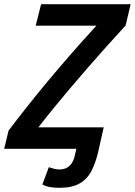

<svg xmlns="http://www.w3.org/2000/svg" viewBox="-28 -713 646 920"><path d="M256 187Q234 187 212.5 183.5Q191 180 175 171L206 88Q217 92 230 95.5Q243 99 257 99Q287 99 305.5 81.5Q324 64 331 30L338 0H-8L13 -87Q53 -140 98 -197Q143 -254 194.5 -316Q246 -378 305.5 -446.5Q365 -515 434 -590H143L169 -693H598L574 -591Q526 -539 480 -487.5Q434 -436 390.5 -386Q347 -336 306 -287.5Q265 -239 227.5 -193Q190 -147 156 -103H469L442 17Q430 67 410.5 105.5Q391 144 354.5 165.5Q318 187 256 187Z"/></svg>

Font: Ubuntu Sans Mono SemiBold
Style: Italic
Weight: 600
Italic angle: -13.5°
Monospace: yes
Designer: Dalton Maag Ltd
Foundry: Dalton Maag Ltd
Version: Version 1.006